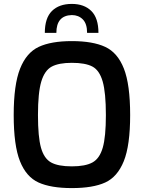

<svg xmlns="http://www.w3.org/2000/svg" viewBox="-20 -955 735 981"><path d="M50 -367Q50 -522 82.5 -604Q115 -686 178 -715.5Q241 -745 347 -745Q454 -745 517.5 -715.5Q581 -686 613 -604.5Q645 -523 645 -367Q645 -212 612.5 -131.5Q580 -51 517.5 -22.5Q455 6 347 6Q240 6 177 -22.5Q114 -51 82 -131.5Q50 -212 50 -367ZM521 -367Q521 -482 504.5 -539Q488 -596 452 -615Q416 -634 347 -634Q280 -634 244 -614.5Q208 -595 191 -538.5Q174 -482 174 -367Q174 -255 189.5 -200Q205 -145 241 -125Q277 -105 347 -105Q416 -105 452.5 -125Q489 -145 505 -200.5Q521 -256 521 -367ZM483 -787H425Q425 -834 403 -856Q381 -878 347 -878Q268 -876 268 -787H209Q209 -863 245.5 -899Q282 -935 347 -935Q410 -935 446.5 -899Q483 -863 483 -787Z"/></svg>

Font: Exo SemiBold
Style: Regular
Weight: 600
Designer: Natanael Gama
Foundry: Natanael Gama
Version: Version 1.500